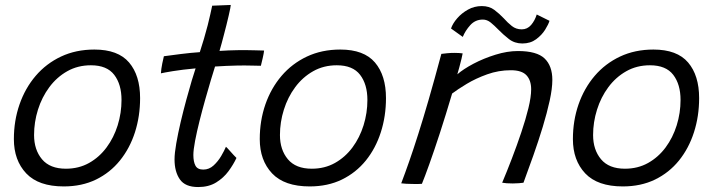

<svg xmlns="http://www.w3.org/2000/svg" viewBox="-20 -736 2882 775"><path d="M237.5 16.5Q135.5 16.5 85.8 -36.2Q36 -89 36 -174.5Q36 -249 58.8 -314.5Q81.5 -380 124 -429.8Q166.5 -479.5 226.5 -507.8Q286.5 -536 361 -536Q456.5 -536 501 -483.8Q545.5 -431.5 545.5 -340Q545.5 -267 524.8 -202.2Q504 -137.5 464.2 -88.2Q424.5 -39 367.5 -11.2Q310.5 16.5 237.5 16.5ZM246 -55Q298 -55 339.5 -78.2Q381 -101.5 410.2 -141Q439.5 -180.5 455 -230.2Q470.5 -280 470.5 -332.5Q470.5 -395.5 441 -434Q411.5 -472.5 347 -472.5Q294 -472.5 251.5 -448.5Q209 -424.5 179 -384Q149 -343.5 133.2 -293.2Q117.5 -243 117.5 -191Q117.5 -131.5 149.5 -93.2Q181.5 -55 246 -55Z M934.5 -98.5Q922.5 -72.5 902.5 -45.2Q882.5 -18 852.5 0.5Q822.5 19 780 19Q727.5 19 706 -12Q684.5 -43 684.5 -92.5Q684.5 -117.5 691.5 -157.5Q698.5 -197.5 709.2 -243.2Q720 -289 732 -333Q744 -377 754 -410.8Q764 -444.5 769.5 -460Q715.5 -455 677.5 -448.8Q639.5 -442.5 629.5 -440Q630.5 -457.5 635 -479.8Q639.5 -502 641.5 -509Q670.5 -513 710.2 -518Q750 -523 786.5 -525.5Q795 -551 803.2 -579.2Q811.5 -607.5 818.5 -634.5Q824 -657 828.8 -677.8Q833.5 -698.5 836.5 -713L911.5 -716Q911.5 -709.5 903 -672.5Q894.5 -635.5 883 -592.5Q879 -577.5 874.8 -561.5Q870.5 -545.5 866 -530.5Q880.5 -531.5 902.8 -532.5Q925 -533.5 939 -533.5Q975.5 -534 1008 -533Q1040.5 -532 1046 -532Q1045 -521.5 1040.5 -501.8Q1036 -482 1033 -470.5Q1028 -470.5 998.5 -471.2Q969 -472 939.5 -471.5Q918.5 -471 893.5 -470Q868.5 -469 848 -467.5Q842 -449 831.5 -414Q821 -379 808.8 -335.5Q796.5 -292 785.5 -248.2Q774.5 -204.5 767.5 -167.8Q760.5 -131 760.5 -110.5Q760.5 -83 769 -67.2Q777.5 -51.5 800.5 -51.5Q824 -51.5 842 -68Q860 -84.5 872.8 -106.2Q885.5 -128 892 -143.5Q895.5 -141 904.5 -130.8Q913.5 -120.5 922.8 -110.5Q932 -100.5 934.5 -98.5Z M1230 16.5Q1128 16.5 1078.2 -36.2Q1028.5 -89 1028.5 -174.5Q1028.5 -249 1051.2 -314.5Q1074 -380 1116.5 -429.8Q1159 -479.5 1219 -507.8Q1279 -536 1353.5 -536Q1449 -536 1493.5 -483.8Q1538 -431.5 1538 -340Q1538 -267 1517.2 -202.2Q1496.5 -137.5 1456.8 -88.2Q1417 -39 1360 -11.2Q1303 16.5 1230 16.5ZM1238.5 -55Q1290.5 -55 1332 -78.2Q1373.5 -101.5 1402.8 -141Q1432 -180.5 1447.5 -230.2Q1463 -280 1463 -332.5Q1463 -395.5 1433.5 -434Q1404 -472.5 1339.5 -472.5Q1286.5 -472.5 1244 -448.5Q1201.5 -424.5 1171.5 -384Q1141.5 -343.5 1125.8 -293.2Q1110 -243 1110 -191Q1110 -131.5 1142 -93.2Q1174 -55 1238.5 -55Z M1683 6Q1675 6.5 1664.5 6.8Q1654 7 1643.5 6.5Q1632.5 6.5 1619.8 5.8Q1607 5 1599.5 4Q1615.5 -38 1632.2 -86Q1649 -134 1668.2 -194.5Q1687.5 -255 1710.5 -334.5Q1733.5 -414 1761.5 -518.5Q1772 -520 1785.8 -521.2Q1799.5 -522.5 1814.5 -522.5Q1823.5 -522.5 1832.5 -522Q1841.5 -521.5 1847.5 -520.5Q1846.5 -515 1842.8 -498.5Q1839 -482 1834 -464.2Q1829 -446.5 1826 -436Q1850 -457 1891.2 -478.8Q1932.5 -500.5 1980 -515.2Q2027.5 -530 2070.5 -530Q2147 -530 2178.2 -500Q2209.5 -470 2209.5 -413.5Q2209.5 -379 2198.8 -329.8Q2188 -280.5 2170.8 -223.8Q2153.5 -167 2133 -109Q2112.5 -51 2093 1.5Q2086.5 2.5 2074.8 3.5Q2063 4.5 2050 4.5Q2022.5 4.5 2007 1.5Q2026 -43.5 2046.2 -96.2Q2066.5 -149 2084.2 -201.8Q2102 -254.5 2113 -299.8Q2124 -345 2124 -375.5Q2124 -412 2105 -432.2Q2086 -452.5 2042 -452.5Q1992.5 -452.5 1946.5 -436Q1900.5 -419.5 1864 -397.5Q1827.5 -375.5 1805 -358.5Q1779.5 -272.5 1755.8 -199.5Q1732 -126.5 1713 -73.5Q1694 -20.5 1683 6ZM1800.5 -621Q1807.5 -641.5 1825.5 -662.2Q1843.5 -683 1869 -697.2Q1894.5 -711.5 1925 -711.5Q1955 -711.5 1975.5 -696Q1996 -680.5 2013.5 -662Q2029 -644.5 2046 -631Q2063 -617.5 2086 -617.5Q2108.5 -617.5 2123.8 -635.2Q2139 -653 2146.5 -677.5L2198 -652Q2194 -638 2180.5 -616.2Q2167 -594.5 2144 -577.5Q2121 -560.5 2088.5 -560.5Q2057 -560.5 2034 -578.5Q2011 -596.5 1991.5 -616.5Q1976 -632.5 1961 -644.8Q1946 -657 1929 -657Q1898.5 -657 1878.2 -634.5Q1858 -612 1848 -587Z M2494 16.5Q2392 16.5 2342.2 -36.2Q2292.5 -89 2292.5 -174.5Q2292.5 -249 2315.2 -314.5Q2338 -380 2380.5 -429.8Q2423 -479.5 2483 -507.8Q2543 -536 2617.5 -536Q2713 -536 2757.5 -483.8Q2802 -431.5 2802 -340Q2802 -267 2781.2 -202.2Q2760.5 -137.5 2720.8 -88.2Q2681 -39 2624 -11.2Q2567 16.5 2494 16.5ZM2502.5 -55Q2554.5 -55 2596 -78.2Q2637.5 -101.5 2666.8 -141Q2696 -180.5 2711.5 -230.2Q2727 -280 2727 -332.5Q2727 -395.5 2697.5 -434Q2668 -472.5 2603.5 -472.5Q2550.5 -472.5 2508 -448.5Q2465.5 -424.5 2435.5 -384Q2405.5 -343.5 2389.8 -293.2Q2374 -243 2374 -191Q2374 -131.5 2406 -93.2Q2438 -55 2502.5 -55Z"/></svg>

Font: Grandstander Light
Style: Italic
Weight: 300
Italic angle: -15°
Designer: Tyler Finck
Foundry: Etcetera Type Co
Version: Version 1.200; ttfautohint (v1.8.3)